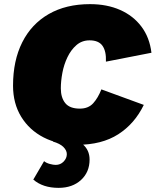

<svg xmlns="http://www.w3.org/2000/svg" viewBox="-20 -690 752 928"><path d="M352 10Q261 10 191.5 -25.5Q122 -61 82.5 -125.5Q43 -190 43 -276Q43 -397 87.5 -485.5Q132 -574 215.5 -622Q299 -670 415 -670Q497 -670 560.5 -642Q624 -614 663.5 -561.5Q703 -509 712 -435L492 -392Q494 -442 475.5 -468.5Q457 -495 413 -495Q376 -495 349.5 -472Q323 -449 306 -413.5Q289 -378 281.5 -338Q274 -298 274 -263Q274 -218 295.5 -191.5Q317 -165 366 -165Q407 -165 430.5 -191Q454 -217 470 -258L675 -183Q631 -92 551.5 -41Q472 10 352 10ZM235 -6 281 -29Q344 -23 378.5 6Q413 35 413 81Q413 142 371.5 180Q330 218 263 218Q187 218 141 178L193 89Q204 98 221 102.5Q238 107 249 107Q272 107 287.5 91Q303 75 303 55Q303 37 286.5 20.5Q270 4 235 -6Z"/></svg>

Font: Work Sans Black
Style: Italic
Weight: 900
Italic angle: -13°
Designer: Wei Huang
Foundry: Wei Huang
Version: Version 2.009; ttfautohint (v1.8.3)